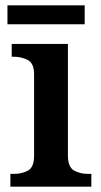

<svg xmlns="http://www.w3.org/2000/svg" viewBox="-20 -701 378 721"><path d="M19 0V-48H32Q62 -48 85 -60.5Q108 -73 108 -116V-422Q108 -463 84.5 -475.5Q61 -488 32 -488H24V-536H235V-118Q235 -74 257.5 -61Q280 -48 310 -48H323V0ZM8 -610V-681H298V-610Z"/></svg>

Font: Noto Serif Hentaigana SemiBold
Style: Regular
Weight: 600
Designer: Kazuhiro Yamada
Foundry: nipponia
Version: Version 1.000; ttfautohint (v1.8.4.7-5d5b)